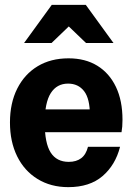

<svg xmlns="http://www.w3.org/2000/svg" viewBox="-20 -760 544 790"><path d="M261 10Q189 10 134.5 -23.5Q80 -57 50.5 -117Q21 -177 21 -256Q21 -336 51 -395.5Q81 -455 135 -487.5Q189 -520 262 -520Q331 -520 380.5 -489.5Q430 -459 457 -402.5Q484 -346 484 -267Q484 -252 483 -239.5Q482 -227 480 -216H106V-310H377L350 -285Q350 -354 326 -385Q302 -416 260 -416Q214 -416 189 -377Q164 -338 164 -255Q164 -171 188.5 -132.5Q213 -94 263 -94Q294 -94 314 -109Q334 -124 342 -156H474Q455 -81 402 -35.5Q349 10 261 10ZM79 -583 193 -740H333L447 -583H334L207 -705H319L192 -583Z"/></svg>

Font: Instrument Sans SemiCondensed
Style: Bold
Weight: 700
Width: 4
Designer: Rodrigo Fuenzalida
Foundry: fragTYPE
Version: Version 1.000;gftools[0.9.28]